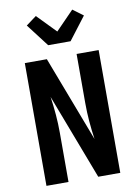

<svg xmlns="http://www.w3.org/2000/svg" viewBox="-105 -1065 810 1132"><g transform="rotate(-10 300.0 -498.5)"><path d="M211 0H79V-735H211L406 -223Q398 -277 393.5 -331.5Q389 -386 389 -441V-735H521V0H389L194 -512Q202 -458 206.5 -403.5Q211 -349 211 -294ZM233 -815 129 -951 191 -997 300 -885 409 -997 471 -951 367 -815Z"/></g></svg>

Font: Iosevka Extrabold Extended
Style: Regular
Weight: 800
Width: 7
Monospace: yes
Designer: Belleve Invis
Foundry: Belleve Invis
Version: Version 32.5.0; ttfautohint (v1.8.4)